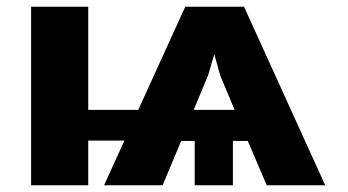

<svg xmlns="http://www.w3.org/2000/svg" viewBox="-20 -548 1029 568"><path d="M241 -223V-528H72V0H241V-132H348L288 0H461L516 -131H556V0H669V-131H713L769 0H942L702 -528H528L389 -223ZM553 -223 596 -326 614 -388 631 -326 674 -223Z"/></svg>

Font: Asimov
Style: XWid
Weight: 500
Designer: Google
Version: Version 2.000980; 2014